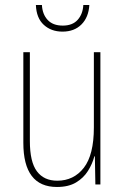

<svg xmlns="http://www.w3.org/2000/svg" viewBox="-20 -735 498 765"><path d="M380 -527V0H360L358 -112H356Q348 -82 330.5 -54Q313 -26 283 -8Q253 10 207 10Q73 10 73 -166V-527H99V-173Q99 -90 127 -52.5Q155 -15 208 -15Q274 -15 314 -66.5Q354 -118 354 -227V-527ZM336 -715Q333 -666 304.5 -637.5Q276 -609 229 -609Q184 -609 154.5 -636Q125 -663 123 -715H147Q149 -678 170 -655.5Q191 -633 230 -633Q269 -633 289.5 -656Q310 -679 312 -715Z"/></svg>

Font: Noto Sans Myanmar Condensed Thin
Style: Regular
Weight: 100
Width: 3
Designer: Monotype Design Team
Foundry: Monotype Imaging Inc.
Version: Version 2.107; ttfautohint (v1.8.4.7-5d5b)